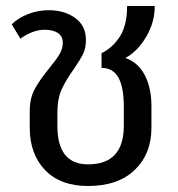

<svg xmlns="http://www.w3.org/2000/svg" viewBox="-20 -608 594 639"><path d="M484 -255V-183Q484 -96 428.5 -42.5Q373 11 273 11Q181 11 130 -42Q79 -95 79 -183V-239Q79 -281 95.5 -311.5Q112 -342 144 -381Q167 -409 178 -427.5Q189 -446 189 -466Q189 -487 173 -498Q157 -509 128 -509Q107 -509 85 -500Q63 -491 48 -479L19 -527Q40 -548 73 -561Q106 -574 142 -574Q195 -574 230.5 -548Q266 -522 266 -475Q266 -448 256.5 -428.5Q247 -409 225 -377Q199 -341 185 -310Q171 -279 171 -234V-189Q171 -61 273 -61Q392 -61 392 -189V-254Q392 -318 374 -350Q356 -382 318 -382V-431Q355 -449 379 -486.5Q403 -524 403 -588H495Q495 -533 466 -484.5Q437 -436 397 -415Q439 -401 461.5 -358.5Q484 -316 484 -255Z"/></svg>

Font: FiraGOUPP
Style: Medium
Weight: 400
Designer: bBox Type
Foundry: bBox Type GmbH
Version: Version 1.001